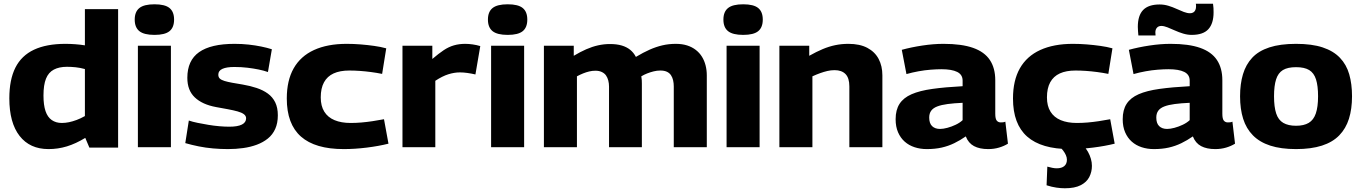

<svg xmlns="http://www.w3.org/2000/svg" viewBox="-20 -789 7296 1029"><path d="M459 2 437 -50Q386 -19 338.5 -4.5Q291 10 240 10Q140 10 85 -60.5Q30 -131 30 -262Q30 -362 62.5 -426.5Q95 -491 162 -522.5Q229 -554 331 -554Q356 -554 383 -552Q410 -550 435 -546V-740H613V2ZM435 -167V-419Q409 -426 385.5 -428.5Q362 -431 339 -431Q297 -431 268.5 -416Q240 -401 226.5 -367.5Q213 -334 213 -277Q213 -226 224 -193.5Q235 -161 257.5 -145.5Q280 -130 311 -130Q330 -130 349.5 -134Q369 -138 390.5 -146Q412 -154 435 -167Z M808 -602Q752 -602 727 -622Q702 -642 702 -684Q702 -726 727 -746Q752 -766 808 -766Q864 -766 888.5 -746Q913 -726 913 -684Q913 -642 888.5 -622Q864 -602 808 -602ZM719 0V-544H896V0Z M973 -22 992 -143Q1012 -136 1039.5 -130.5Q1067 -125 1096.5 -120Q1126 -115 1155.5 -112.5Q1185 -110 1209 -110Q1254 -110 1276.5 -121.5Q1299 -133 1299 -155Q1299 -168 1287 -177Q1275 -186 1253 -192Q1231 -198 1202 -203.5Q1173 -209 1139 -215Q1101 -222 1072.5 -235Q1044 -248 1024 -267Q1004 -286 994 -312Q984 -338 984 -372Q984 -465 1047 -509.5Q1110 -554 1237 -554Q1277 -554 1313 -550Q1349 -546 1380.5 -539.5Q1412 -533 1437 -525L1416 -403Q1393 -411 1366 -416.5Q1339 -422 1306.5 -426Q1274 -430 1236 -430Q1194 -430 1172 -420Q1150 -410 1150 -389Q1150 -375 1158.5 -367.5Q1167 -360 1183.5 -355Q1200 -350 1224.5 -345.5Q1249 -341 1280 -336Q1321 -329 1355.5 -317.5Q1390 -306 1415.5 -287.5Q1441 -269 1455 -240.5Q1469 -212 1469 -171Q1469 -129 1455 -98Q1441 -67 1415.5 -46.5Q1390 -26 1356.5 -13.5Q1323 -1 1283.5 4.5Q1244 10 1202 10Q1162 10 1122 6.5Q1082 3 1045 -4.5Q1008 -12 973 -22Z M1517 -261Q1517 -358 1554 -423Q1591 -488 1663 -521Q1735 -554 1838 -554Q1875 -554 1912.5 -551Q1950 -548 1985.5 -543Q2021 -538 2050 -530L2028 -393Q1998 -399 1967.5 -403Q1937 -407 1908 -409Q1879 -411 1852 -411Q1802 -411 1768 -395.5Q1734 -380 1716.5 -348Q1699 -316 1699 -267Q1699 -221 1718 -190.5Q1737 -160 1773 -145Q1809 -130 1859 -130Q1888 -130 1917 -132.5Q1946 -135 1976 -139.5Q2006 -144 2038 -150L2062 -19Q2010 -6 1946 2Q1882 10 1822 10Q1669 10 1593 -57Q1517 -124 1517 -261Z M2297 -544V-473Q2331 -502 2358 -520Q2385 -538 2413 -546Q2441 -554 2473 -554Q2492 -554 2513 -551Q2534 -548 2554 -542L2528 -390Q2506 -395 2485 -398Q2464 -401 2445 -401Q2415 -401 2383 -391Q2351 -381 2313 -356V0H2137V-544Z M2701 -602Q2645 -602 2620 -622Q2595 -642 2595 -684Q2595 -726 2620 -746Q2645 -766 2701 -766Q2757 -766 2781.5 -746Q2806 -726 2806 -684Q2806 -642 2781.5 -622Q2757 -602 2701 -602ZM2612 0V-544H2789V0Z M2895 0V-544H3055V-490Q3090 -511 3122 -525Q3154 -539 3185.5 -546Q3217 -553 3249 -553Q3286 -553 3312.5 -545Q3339 -537 3357.5 -522Q3376 -507 3388 -484Q3428 -508 3462 -523Q3496 -538 3530 -546Q3564 -554 3602 -554Q3636 -554 3662.5 -545.5Q3689 -537 3709 -521.5Q3729 -506 3742 -485Q3755 -464 3761.5 -438.5Q3768 -413 3768 -385V0H3591V-326Q3591 -343 3587.5 -358.5Q3584 -374 3576 -386Q3568 -398 3554 -404.5Q3540 -411 3519 -411Q3501 -411 3483 -406.5Q3465 -402 3448.5 -395.5Q3432 -389 3417 -380Q3419 -370 3419.5 -360Q3420 -350 3420 -341V0H3244V-325Q3244 -342 3240 -357.5Q3236 -373 3228 -384.5Q3220 -396 3205.5 -403Q3191 -410 3171 -410Q3154 -410 3137.5 -406Q3121 -402 3105 -395.5Q3089 -389 3072 -380V0Z M3963 -602Q3907 -602 3882 -622Q3857 -642 3857 -684Q3857 -726 3882 -746Q3907 -766 3963 -766Q4019 -766 4043.5 -746Q4068 -726 4068 -684Q4068 -642 4043.5 -622Q4019 -602 3963 -602ZM3874 0V-544H4051V0Z M4157 0V-544H4317V-490Q4356 -512 4389.5 -526Q4423 -540 4456.5 -547Q4490 -554 4527 -554Q4588 -554 4628.5 -532.5Q4669 -511 4689 -473Q4709 -435 4709 -385V0H4532V-326Q4532 -371 4511.5 -392Q4491 -413 4453 -413Q4433 -413 4414 -408.5Q4395 -404 4375.5 -397Q4356 -390 4334 -380V0Z M4780 -150Q4780 -200 4801 -232.5Q4822 -265 4865.5 -284Q4909 -303 4977 -312.5Q5045 -322 5139 -327V-357Q5139 -389 5110 -403.5Q5081 -418 5025 -418Q5000 -418 4968 -415.5Q4936 -413 4903 -407Q4870 -401 4838 -392L4813 -522Q4864 -536 4923.5 -545Q4983 -554 5037 -554Q5134 -554 5195 -532.5Q5256 -511 5285 -467.5Q5314 -424 5314 -359V-180Q5314 -152 5322 -142.5Q5330 -133 5343 -133Q5348 -133 5355 -133.5Q5362 -134 5368 -137L5382 -19Q5361 -6 5334 2Q5307 10 5276 10Q5230 10 5200 -6Q5170 -22 5156 -58Q5126 -37 5094 -21.5Q5062 -6 5026.5 2Q4991 10 4947 10Q4912 10 4881.5 0Q4851 -10 4828.5 -30Q4806 -50 4793 -80Q4780 -110 4780 -150ZM4960 -159Q4960 -128 4975.5 -113Q4991 -98 5018 -98Q5035 -98 5057.5 -104Q5080 -110 5102 -120.5Q5124 -131 5139 -145V-238Q5093 -236 5059 -231.5Q5025 -227 5003 -218.5Q4981 -210 4970.5 -195.5Q4960 -181 4960 -159Z M5409 -261Q5409 -358 5446 -423Q5483 -488 5555 -521Q5627 -554 5730 -554Q5767 -554 5804.5 -551Q5842 -548 5877.5 -543Q5913 -538 5942 -530L5920 -393Q5890 -399 5859.5 -403Q5829 -407 5800 -409Q5771 -411 5744 -411Q5694 -411 5660 -395.5Q5626 -380 5608.5 -348Q5591 -316 5591 -267Q5591 -221 5610 -190.5Q5629 -160 5665 -145Q5701 -130 5751 -130Q5780 -130 5809 -132.5Q5838 -135 5868 -139.5Q5898 -144 5930 -150L5954 -19Q5902 -6 5838 2Q5774 10 5714 10Q5561 10 5485 -57Q5409 -124 5409 -261ZM5593 104Q5607 108 5620 110.5Q5633 113 5643 113Q5670 113 5684 101Q5698 89 5698 67Q5698 55 5692.5 42.5Q5687 30 5677.5 17.5Q5668 5 5655 -6H5788Q5801 7 5811 25Q5821 43 5826.5 62Q5832 81 5832 100Q5832 132 5818 159.5Q5804 187 5772 203.5Q5740 220 5687 220Q5666 220 5641.5 216.5Q5617 213 5589 204Z M5997 -150Q5997 -200 6018 -232.5Q6039 -265 6082.5 -284Q6126 -303 6194 -312.5Q6262 -322 6356 -327V-357Q6356 -389 6327 -403.5Q6298 -418 6242 -418Q6217 -418 6185 -415.5Q6153 -413 6120 -407Q6087 -401 6055 -392L6030 -522Q6081 -536 6140.5 -545Q6200 -554 6254 -554Q6351 -554 6412 -532.5Q6473 -511 6502 -467.5Q6531 -424 6531 -359V-180Q6531 -152 6539 -142.5Q6547 -133 6560 -133Q6565 -133 6572 -133.5Q6579 -134 6585 -137L6599 -19Q6578 -6 6551 2Q6524 10 6493 10Q6447 10 6417 -6Q6387 -22 6373 -58Q6343 -37 6311 -21.5Q6279 -6 6243.5 2Q6208 10 6164 10Q6129 10 6098.5 0Q6068 -10 6045.5 -30Q6023 -50 6010 -80Q5997 -110 5997 -150ZM6177 -159Q6177 -128 6192.5 -113Q6208 -98 6235 -98Q6252 -98 6274.5 -104Q6297 -110 6319 -120.5Q6341 -131 6356 -145V-238Q6310 -236 6276 -231.5Q6242 -227 6220 -218.5Q6198 -210 6187.5 -195.5Q6177 -181 6177 -159ZM6081 -599Q6080 -611 6079 -623Q6078 -635 6078 -645Q6078 -706 6106.5 -735.5Q6135 -765 6195 -765Q6219 -765 6242 -758Q6265 -751 6285.5 -741.5Q6306 -732 6324.5 -725Q6343 -718 6358 -718Q6368 -718 6375.5 -722.5Q6383 -727 6386.5 -735.5Q6390 -744 6390 -753Q6390 -757 6390 -761.5Q6390 -766 6389 -769H6481Q6483 -757 6483.5 -745.5Q6484 -734 6484 -723Q6484 -663 6456 -632.5Q6428 -602 6367 -602Q6344 -602 6321 -609Q6298 -616 6277 -625.5Q6256 -635 6237 -642.5Q6218 -650 6204 -650Q6189 -650 6180.5 -640.5Q6172 -631 6172 -615Q6172 -612 6172.5 -607.5Q6173 -603 6173 -599Z M6626 -273Q6626 -339 6641.5 -391Q6657 -443 6691 -479.5Q6725 -516 6783 -535Q6841 -554 6926 -554Q7011 -554 7068.5 -535Q7126 -516 7161 -479.5Q7196 -443 7211 -391Q7226 -339 7226 -273Q7226 -205 7209.5 -152.5Q7193 -100 7157.5 -63.5Q7122 -27 7064.5 -8.5Q7007 10 6926 10Q6845 10 6788 -8.5Q6731 -27 6695 -63.5Q6659 -100 6642.5 -152.5Q6626 -205 6626 -273ZM6808 -273Q6808 -216 6819.5 -181Q6831 -146 6857.5 -130.5Q6884 -115 6926 -115Q6968 -115 6994 -130.5Q7020 -146 7032 -181Q7044 -216 7044 -273Q7044 -329 7033 -363.5Q7022 -398 6996.5 -413.5Q6971 -429 6926 -429Q6881 -429 6855.5 -413.5Q6830 -398 6819 -363.5Q6808 -329 6808 -273Z"/></svg>

Font: Georama SemiExpanded
Style: Bold
Weight: 700
Width: 6
Designer: Jean-Baptiste Levee
Foundry: Production Type
Version: Version 1.001